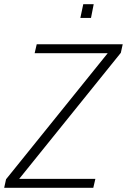

<svg xmlns="http://www.w3.org/2000/svg" viewBox="-33 -900 608 920"><path d="M-13 0 -4 -41 483 -645H133L143 -688H555L546 -647L59 -43H424L414 0ZM352 -814 366 -880H416L403 -814Z"/></svg>

Font: Saira Semi Condensed ExtraLight
Style: Italic
Weight: 200
Width: 4
Italic angle: -12°
Designer: Hector Gatti with collaboration of the Omnibus-Type team
Foundry: Omnibus-Type
Version: Version 1.001; ttfautohint (v1.8)